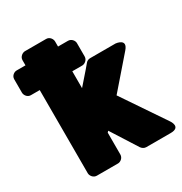

<svg xmlns="http://www.w3.org/2000/svg" viewBox="-259 -927 1045 1103"><g transform="rotate(-30 263.5 -375.0)"><path d="M250 -153 360 20C367 30 379 38 392 38H554C627 38 585 -21 585 -21L393 -305L565 -503C614 -559 537 -566 537 -566H368C357 -566 346 -561 339 -552C308 -514 275 -479 242 -440V-552H308C324 -552 346 -567 346 -590V-679C346 -695 331 -716 308 -716H242V-750C242 -766 228 -788 205 -788H64C48 -788 26 -773 26 -750V-716H-33C-49 -716 -70 -702 -70 -679V-590C-70 -574 -56 -552 -33 -552H26V0C26 16 41 38 64 38H205C221 38 242 23 242 0V-145Z"/></g></svg>

Font: Asimov Print
Style: E
Weight: 500
Designer: Google
Version: Version 2.000980; 2014